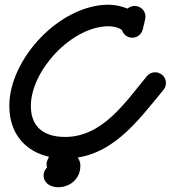

<svg xmlns="http://www.w3.org/2000/svg" viewBox="-20 -617 713 802"><path d="M553.2 -591C529 -596.8 504.7 -581.9 498.9 -557.7C495.5 -543.5 492.1 -529.2 488.7 -515C482.9 -490.8 497.8 -466.5 521.9 -460.7C546.1 -454.9 570.4 -469.8 576.2 -493.9C579.6 -508.2 583 -522.4 586.5 -536.7C592.3 -560.9 577.4 -585.2 553.2 -591ZM532.4 -459.4C557.3 -459.4 577.4 -479.6 577.4 -504.4C577.4 -569.8 485.1 -597.3 433.3 -597.3C231 -597.3 18.9 -372.7 18.9 -174.4C18.9 -34.6 116.3 45 252 45C443.8 45 552.9 -108.9 662.8 -241.5C678.7 -260.6 676.1 -289 656.9 -304.8C637.8 -320.7 609.4 -318 593.6 -298.9C503.7 -190.5 408.7 -45 252 -45C165.8 -45 108.9 -84.4 108.9 -174.4C108.9 -323.3 280.8 -507.3 433.3 -507.3C452.2 -507.3 477.1 -502.8 491.6 -489.5C495.4 -486 487.4 -509.6 487.4 -504.4C487.4 -479.6 507.6 -459.4 532.4 -459.4ZM211.2 -19C200.5 4 189.8 27 179 50C168.1 73.4 178.4 95.3 195.6 106.5C212.8 117.6 237 118 253.9 98.4C254.3 97.9 253 99.4 252.5 99.8C251.5 100.8 250.3 101.7 249 102.3C248.9 102.3 246.5 102.8 246.8 102.8C247.2 102.8 245.9 102.8 245.5 102.7C235.8 101.8 228.4 90.7 226.4 82.2C225.5 78 225.7 74.2 225.7 75.9C225.7 77.1 223.4 75.1 222.3 75.1C221.9 75.1 223 75.1 223.4 75.2C224.2 75.3 225 75.5 225.8 75.8C228.4 76.6 230.9 77.9 233.2 79.5C234.4 80.3 237.7 83.1 236.6 82.1C217.9 65.8 189.5 67.7 173.1 86.4C156.8 105.1 158.7 133.5 177.4 149.9C189.6 160.6 206.2 165.1 222.3 165.1C273.9 165.1 315.7 128.9 315.7 75.9C315.7 37.9 282.6 12.8 246.8 12.8C223.9 12.8 200.9 22.1 185.8 39.6C168.9 59.1 182.1 83 202.3 96.1C222.5 109.1 249.7 111.5 260.6 88C271.3 65 282.1 42 292.8 19C303.3 -3.5 293.5 -30.3 271 -40.8C248.5 -51.3 221.7 -41.5 211.2 -19Z"/></svg>

Font: FRB American Cursive Guidelines Arrows Black
Style: Bold Italic
Weight: 900
Italic angle: -25°
Version: Version 2.0;Modular Font Editor K font №1